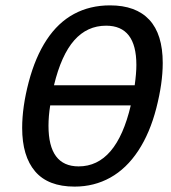

<svg xmlns="http://www.w3.org/2000/svg" viewBox="-20 -689 640 719"><path d="M259.3 9.8Q160.2 9.8 111.6 -47.1Q63 -104 63 -210Q63 -288.6 87.6 -382.1Q112.3 -475.6 154.8 -540Q197.3 -604.5 257.1 -636.7Q316.9 -668.9 392.1 -668.9Q488.8 -668.9 539.1 -615Q589.4 -561 589.4 -453.1Q589.4 -377.4 565.4 -284.2Q541.5 -190.9 497.6 -124.3Q453.6 -57.6 393.1 -23.9Q332.5 9.8 259.3 9.8ZM274.4 -65.9Q416 -65.9 469.7 -294.4H168Q161.6 -254.4 161.6 -217.8Q161.6 -65.9 274.4 -65.9ZM377.4 -592.8Q306.2 -592.8 257.8 -537.8Q209.5 -482.9 182.1 -369.6H484.4Q490.7 -415 490.7 -445.8Q490.7 -592.8 377.4 -592.8Z"/></svg>

Font: Liberation Mono
Style: Italic
Weight: 400
Italic angle: -12°
Monospace: yes
Designer: Steve Matteson
Foundry: Ascender Corporation
Version: Version 2.1.5